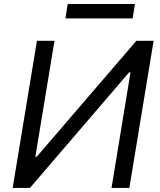

<svg xmlns="http://www.w3.org/2000/svg" viewBox="-20 -929 793 949"><path d="M162.6 -727.3H249.3L154.8 -154.8H161.9L654.1 -727.3H739.3L619.3 0H531.2L625 -571H617.9L127.8 0H42.6ZM647 -909.1 635.7 -838.1H303.3L314.6 -909.1Z"/></svg>

Font: Karasuma Gothic
Style: Italic
Weight: 400
Italic angle: -9.39999°
Designer: Rasmus Andersson / Ryoko Nishizuka
Foundry: Genbu
Version: Version 1.00